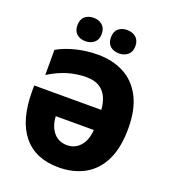

<svg xmlns="http://www.w3.org/2000/svg" viewBox="-164 -1049 1051 1180"><g transform="rotate(20 361.5 -459.0)"><path d="M328 -570Q267 -570 207.5 -552.5Q148 -535 85 -496V-660Q135 -689 204 -706.5Q273 -724 349 -724Q445 -724 519 -685Q593 -646 635 -565.5Q677 -485 677 -361Q677 -235 637 -153Q597 -71 524 -30.5Q451 10 354 10Q203 10 123 -88Q43 -186 43 -374V-412H482Q479 -456 463.5 -491.5Q448 -527 415 -548.5Q382 -570 328 -570ZM357 -136Q408 -136 442 -173.5Q476 -211 481 -280H232Q236 -214 269 -175Q302 -136 357 -136ZM166 -851Q166 -890 188.5 -909Q211 -928 245 -928Q279 -928 302 -908.5Q325 -889 325 -851Q325 -814 302 -794.5Q279 -775 245 -775Q211 -775 188.5 -794Q166 -813 166 -851ZM385 -851Q385 -890 407.5 -909Q430 -928 465 -928Q499 -928 522 -908.5Q545 -889 545 -851Q545 -814 522 -794.5Q499 -775 465 -775Q430 -775 407.5 -794Q385 -813 385 -851Z"/></g></svg>

Font: Noto Sans SemiCondensed Black
Style: Regular
Weight: 900
Width: 4
Designer: Monotype Design Team
Foundry: Monotype Imaging Inc.
Version: Version 2.013; ttfautohint (v1.8.4.7-5d5b)